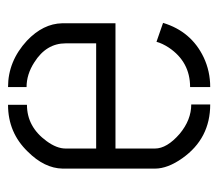

<svg xmlns="http://www.w3.org/2000/svg" viewBox="-53 -498 551 485"><g transform="rotate(-90 222.5 -255.5)"><path d="M39.1 -139.6V-373Q40 -418.9 82 -460.9Q129.9 -510.7 200.2 -510.7V-462.9Q144.5 -462.9 108.4 -413.1Q89.8 -387.7 89.8 -365.2V-288.1H355.5V-365.2Q355.5 -414.1 307.6 -444.3Q277.3 -463.9 245.1 -463.9V-510.7Q310.5 -510.7 362.3 -462.9Q405.3 -421.9 406.2 -374V-239.3H89.8V-139.6Q89.8 -109.4 127 -77.1Q162.1 -47.9 201.2 -47.9V0Q115.2 0 65.4 -70.3Q39.1 -107.4 39.1 -139.6ZM245.1 0V-50.8Q308.6 -50.8 344.7 -104.5Q355.5 -121.1 359.4 -135.7L407.2 -119.1Q385.7 -47.9 320.3 -16.6Q285.2 0 245.1 0Z"/></g></svg>

Font: Post No Bills Colombo
Style: Regular
Weight: 500
Designer: Kosala Senevirathne, Siva Puranthara, Lasantha Premarathna, Tharique Azeez
Foundry: Mooniak
Version: Version 1.220 ; ttfautohint (v1.5)